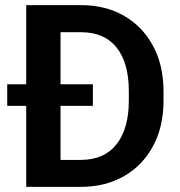

<svg xmlns="http://www.w3.org/2000/svg" viewBox="-20 -731 706 751"><path d="M294.9 0H82.5V-316.9H8.3V-401.4H82.5V-710.9H297.9Q393.1 -710.9 465.6 -668.9Q538.1 -627 578.9 -551Q619.6 -475.1 619.6 -373V-337.4Q619.6 -235.8 578.9 -159.9Q538.1 -84 465.1 -42Q392.1 0 294.9 0ZM343.3 -401.4V-316.9H216.8V-105.5H294.9Q387.7 -105.5 435.8 -166.7Q483.9 -228 483.9 -337.4V-374Q483.9 -485.8 435.8 -545.4Q387.7 -605 297.9 -605H216.8V-401.4Z"/></svg>

Font: Vazirmatn UI SemiBold
Style: Regular
Weight: 600
Designer: Saber Rastikerdar
Foundry: Saber Rastikerdar
Version: Version 33.003